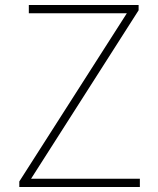

<svg xmlns="http://www.w3.org/2000/svg" viewBox="-20 -746 632 766"><path d="M57 0H538V-33H104L533 -705V-726H95V-693H486L57 -22Z"/></svg>

Font: Noto Sans Japanese Thin
Style: Regular
Weight: 100
Designer: Ryoko NISHIZUKA (kana & ideographs); Paul D. Hunt (Latin, Greek & Cyrillic); Wenlong ZHANG (bopomofo); Sandoll Communica
Foundry: Adobe Systems Incorporated
Version: Version 1.000;PS 1;hotconv 1.0.78;makeotf.lib2.5.61930